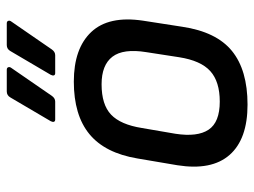

<svg xmlns="http://www.w3.org/2000/svg" viewBox="-112 -627 751 567"><g transform="rotate(-90 263.5 -343.5)"><path d="M238 12Q136 12 89.5 -41Q43 -94 59 -195L79 -313Q95 -409 151 -455Q207 -501 306 -501Q404 -501 452.5 -449.5Q501 -398 486 -297L468 -181Q453 -80 396.5 -34Q340 12 238 12ZM247 -70Q306 -70 337 -98Q368 -126 378 -190L393 -287Q404 -355 379.5 -387Q355 -419 298 -419Q238 -419 208.5 -391Q179 -363 169 -300L152 -201Q142 -136 164 -103Q186 -70 247 -70ZM331 -556Q326 -556 324.5 -559.5Q323 -563 326 -569L396 -688Q402 -699 414 -699H478Q484 -699 485.5 -694.5Q487 -690 483 -685L401 -566Q394 -556 384 -556ZM194 -556Q189 -556 187.5 -559.5Q186 -563 189 -569L259 -688Q265 -699 277 -699H341Q347 -699 348.5 -694.5Q350 -690 346 -685L264 -566Q257 -556 247 -556Z"/></g></svg>

Font: Sofia Sans Medium
Style: Italic
Weight: 500
Italic angle: -9°
Version: Version 4.101